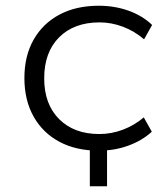

<svg xmlns="http://www.w3.org/2000/svg" viewBox="-20 -517 578 669"><path d="M293 132V-32H353V132ZM324 8Q245 8 187 -23Q129 -54 97 -111Q65 -168 65 -245Q65 -322 97 -378.5Q129 -435 187 -466Q245 -497 324 -497Q380 -497 428.5 -479.5Q477 -462 510 -430L482 -380Q448 -409 408 -424Q368 -439 327 -439Q238 -439 186 -387Q134 -335 134 -244Q134 -154 186 -102Q238 -50 326 -50Q368 -50 408 -65Q448 -80 481 -108L509 -58Q475 -27 427 -9.5Q379 8 324 8Z"/></svg>

Font: Nunito Sans 10pt SemiExpanded Light
Style: Regular
Weight: 300
Width: 6
Designer: Vernon Adams
Foundry: Vernon Adams
Version: Version 3.101;gftools[0.9.27]